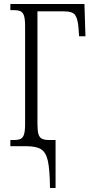

<svg xmlns="http://www.w3.org/2000/svg" viewBox="-20 -734 467 964"><path d="M110 0H32V-31H48Q71 -31 83 -36.5Q95 -42 100.5 -59Q106 -76 106 -111V-603Q106 -638 100.5 -655Q95 -672 83 -677.5Q71 -683 48 -683H32V-714H404L409 -552H377L374 -596Q370 -642 356.5 -659.5Q343 -677 303 -677H168V-114Q168 -78 173 -61Q178 -44 190.5 -37.5Q203 -31 228 -31H259V210H231Q230 118 220.5 74.5Q211 31 186.5 15.5Q162 0 110 0Z"/></svg>

Font: Noto Serif CondLight
Style: Regular
Weight: 300
Width: 3
Designer: Monotype Design Team
Foundry: Monotype Imaging Inc.
Version: Version 1.001